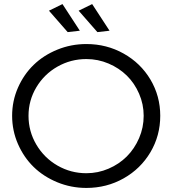

<svg xmlns="http://www.w3.org/2000/svg" viewBox="-20 -924 853 950"><path d="M289.1 -903.8 375 -772 314.9 -765.1 222.2 -871.1ZM436 -903.8 522 -772 461.9 -765.1 369.1 -871.1ZM407.2 -706.1Q507.8 -706.1 591.8 -658.9Q675.8 -611.8 724.4 -530.3Q772.9 -448.7 772.9 -351.1Q772.9 -252.9 724.4 -170.9Q675.8 -88.9 591.8 -41.5Q507.8 5.9 407.2 5.9Q331.5 5.9 263.4 -22.2Q195.3 -50.3 146.5 -97.9Q97.7 -145.5 68.8 -211.7Q40 -277.8 40 -351.1Q40 -424.3 68.8 -490Q97.7 -555.7 146.5 -603Q195.3 -650.4 263.4 -678.2Q331.5 -706.1 407.2 -706.1ZM407.2 -631.8Q330.6 -631.8 264.6 -594.5Q198.7 -557.1 159.9 -492.2Q121.1 -427.2 121.1 -351.1Q121.1 -273.9 159.9 -208.3Q198.7 -142.6 264.6 -104.7Q330.6 -66.9 407.2 -66.9Q464.8 -66.9 517.1 -89.4Q569.3 -111.8 607.4 -149.9Q645.5 -188 668.2 -240.5Q690.9 -293 690.9 -351.1Q690.9 -408.2 668.2 -460.4Q645.5 -512.7 607.4 -550Q569.3 -587.4 517.1 -609.6Q464.8 -631.8 407.2 -631.8Z"/></svg>

Font: Montserrat-Arabic Light
Style: Regular
Weight: 300
Designer: Mohamed Gaber
Foundry: Kief Type Foundry
Version: Version 5.008;PS 005.008;hotconv 1.0.88;makeotf.lib2.5.64775